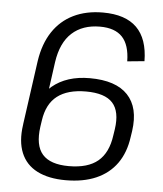

<svg xmlns="http://www.w3.org/2000/svg" viewBox="-52 -753 682 805"><g transform="rotate(5 289.5 -350.0)"><path d="M94 -481Q105 -554 138.5 -604.5Q172 -655 225.5 -681Q279 -707 349 -707Q444 -707 491.5 -660Q539 -613 540 -519L468 -512Q467 -581 436 -614Q405 -647 342 -647Q269 -647 224 -606Q179 -565 167 -483L129 -208L56 -209ZM254 7Q182 7 134 -17.5Q86 -42 66 -90.5Q46 -139 56 -208L87 -233Q100 -327 160.5 -377.5Q221 -428 318 -428Q428 -428 478 -375Q528 -322 514 -223L510 -197Q501 -131 468.5 -85.5Q436 -40 382 -16.5Q328 7 254 7ZM262 -53Q342 -53 384.5 -88.5Q427 -124 437 -198L441 -224Q452 -299 419.5 -335Q387 -371 307 -371Q230 -371 186.5 -337.5Q143 -304 133 -234L129 -207Q118 -128 151 -90.5Q184 -53 262 -53Z"/></g></svg>

Font: Pathway Extreme SemiCondensed Light
Style: Italic
Weight: 300
Width: 4
Italic angle: -8°
Version: Version 1.001;gftools[0.9.26]